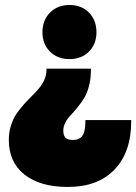

<svg xmlns="http://www.w3.org/2000/svg" viewBox="-20 -575 542 764"><path d="M15.1 -18.1Q15.1 -48.3 23.4 -75Q31.7 -101.6 44.9 -121.1Q58.1 -140.6 74 -158.4Q89.8 -176.3 106 -192.1Q122.1 -208 135.3 -223.6Q148.4 -239.3 156.7 -258.1Q165 -276.9 165 -296.9V-301.8H341.8V-296.9Q341.8 -261.2 333.7 -231.2Q325.7 -201.2 313.5 -182.4Q301.3 -163.6 286.9 -145.8Q272.5 -127.9 260.3 -115.5Q248 -103 240 -87.2Q231.9 -71.3 231.9 -55.2Q231.9 -35.2 241 -26.6Q250 -18.1 271 -18.1Q296.4 -18.1 308.1 -35.2Q319.8 -52.2 319.8 -91.8V-97.2H502V-91.8Q502 30.8 435.5 99.9Q369.1 168.9 250 168.9Q139.6 168.9 77.4 119.6Q15.1 70.3 15.1 -18.1ZM148.9 -446.8Q148.9 -494.6 179 -524.9Q209 -555.2 256.8 -555.2Q304.2 -555.2 334 -524.9Q363.8 -494.6 363.8 -446.8Q363.8 -399.4 334 -369.6Q304.2 -339.8 256.8 -339.8Q209 -339.8 179 -369.6Q148.9 -399.4 148.9 -446.8Z"/></svg>

Font: Trueno UltraBlack
Style: Regular
Weight: 950
Designer: Julieta Ulanovsky
Foundry: Julieta Ulanovsky
Version: Version 3.001b | FøM Fix